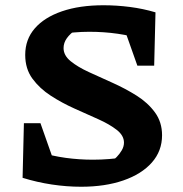

<svg xmlns="http://www.w3.org/2000/svg" viewBox="-20 -699 695 731"><path d="M289 12Q234 12 177.5 3.5Q121 -5 66 -22L131 -120Q179 -105 230 -98Q281 -91 334 -91Q365 -91 396 -93.5Q427 -96 459 -101L404 -85Q413 -90 424 -101Q435 -112 443.5 -126.5Q452 -141 452 -156Q452 -183 424.5 -204.5Q397 -226 354.5 -245Q312 -264 264 -285.5Q216 -307 173.5 -334.5Q131 -362 103.5 -399.5Q76 -437 76 -490Q76 -549 112.5 -591Q149 -633 216 -656Q283 -679 374 -679Q424 -679 474.5 -672.5Q525 -666 572 -652L528 -548Q480 -563 428 -570.5Q376 -578 320 -578Q291 -578 262.5 -575.5Q234 -573 205 -569L269 -586Q247 -571 234.5 -553.5Q222 -536 222 -516Q222 -488 249 -466Q276 -444 318.5 -424.5Q361 -405 409 -383.5Q457 -362 500 -335Q543 -308 570 -271Q597 -234 597 -184Q597 -124 558 -80Q519 -36 449.5 -12Q380 12 289 12ZM208 -20 66 -22 71 -230H134ZM503 -449 430 -655 572 -652 567 -449Z"/></svg>

Font: Piazzolla Thin ExtraBold
Style: Regular
Weight: 800
Version: Version 2.005